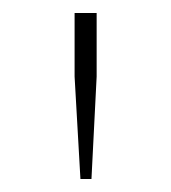

<svg xmlns="http://www.w3.org/2000/svg" viewBox="-20 -768 264 296"><path d="M95 -650V-748H129V-650L121 -492H104Z"/></svg>

Font: IBM Plex Serif ExtraLight
Style: Regular
Weight: 200
Designer: Mike Abbink, Paul van der Laan, Pieter van Rosmalen
Foundry: Bold Monday
Version: Version 2.5